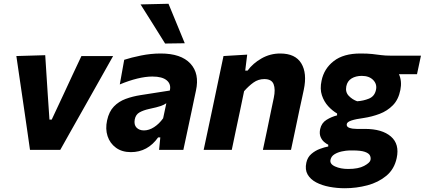

<svg xmlns="http://www.w3.org/2000/svg" viewBox="-20 -797 2258 1021"><path d="M139.5 0Q133 -47 126 -94.5Q119 -142 112.5 -188L99.5 -277Q91.5 -332.5 83 -389.2Q74.5 -446 67 -499L220.5 -503.5Q227.5 -401.5 234 -293.5L243 -161H255L317.5 -294.5Q342 -347.5 366 -399Q390 -450.5 413 -499H581.5Q550.5 -444 519 -387.8Q487.5 -331.5 456 -276L405.5 -186.5Q379 -140 352.8 -93.2Q326.5 -46.5 300.5 0Z M676 12Q628.5 12 596.5 -11.5Q564.5 -35 552 -73.2Q539.5 -111.5 549.5 -157Q559.5 -203.5 585.5 -230.5Q611.5 -257.5 648.2 -271Q685 -284.5 726.5 -291L883 -315.5Q891 -349 867 -369.5Q843 -390 790.5 -390Q754 -390 710 -379.2Q666 -368.5 617 -348L640.5 -479Q677 -491 730 -501.8Q783 -512.5 834.5 -512.5Q942.5 -512.5 992.2 -459.2Q1042 -406 1022 -315Q1016.5 -290 1011.2 -264.2Q1006 -238.5 1000 -210.5L991 -168.5Q983 -131 974.2 -89.5Q965.5 -48 955 0H826L832.5 -66.5H821Q765.5 12 676 12ZM745.5 -103.5Q772.5 -103.5 799.5 -121Q826.5 -138.5 847.5 -168L864.5 -248Q853.5 -240 835.5 -233.5Q817.5 -227 772.5 -217.5Q743 -211 722.2 -199.5Q701.5 -188 696.5 -161.5Q691.5 -133.5 706 -118.5Q720.5 -103.5 745.5 -103.5ZM858 -565.5Q827 -616 794 -668Q761 -720 727.5 -773.5L876 -777Q897.5 -724.5 919.2 -672.2Q941 -620 962.5 -567Z M1063 0Q1074.5 -53.5 1085.2 -104Q1096 -154.5 1109 -216L1119.5 -266Q1130.5 -319.5 1143 -378Q1155.5 -436.5 1168.5 -499L1294.5 -506.5L1284 -421.5H1296.5Q1324.5 -460 1370.5 -486.2Q1416.5 -512.5 1470 -512.5Q1550.5 -512.5 1582.2 -460Q1614 -407.5 1595.5 -320Q1591 -298.5 1585.2 -271.8Q1579.5 -245 1573 -216Q1560 -154 1549.5 -103.8Q1539 -53.5 1527.5 0H1378Q1389.5 -53.5 1399.8 -102.8Q1410 -152 1421.5 -208L1436 -277Q1445.5 -322 1435 -349.2Q1424.5 -376.5 1385.5 -376.5Q1353.5 -376.5 1327.8 -358Q1302 -339.5 1278 -312L1256.5 -208.5Q1244.5 -152 1234 -102.8Q1223.5 -53.5 1212.5 0Z M1813.5 204Q1772 204 1732 196.5Q1692 189 1661.2 172.8Q1630.5 156.5 1615.8 130.8Q1601 105 1609 68Q1615 39.5 1635.5 21.8Q1656 4 1681 -5.2Q1706 -14.5 1725.5 -18V-27.5Q1715.5 -32 1703.5 -42.2Q1691.5 -52.5 1684.5 -69.5Q1677.5 -86.5 1682.5 -110.5Q1689.5 -143 1716 -159.5Q1742.5 -176 1772.5 -183.5V-193.5Q1747.5 -208 1725.2 -232.2Q1703 -256.5 1691.8 -290.2Q1680.5 -324 1690 -368Q1703 -432 1754.8 -472.2Q1806.5 -512.5 1896.5 -512.5Q1934.5 -512.5 1959.2 -509.8Q1984 -507 2006.2 -504Q2028.5 -501 2059.5 -501H2218.5L2197.5 -402.5H2101.5Q2118.5 -365 2109 -318.5Q2099 -267.5 2069.2 -237.2Q2039.5 -207 1998.5 -191.5Q1957.5 -176 1913.5 -169.5Q1872.5 -164 1849.5 -156.5Q1826.5 -149 1824 -137.5Q1821.5 -123 1837.8 -117.2Q1854 -111.5 1877 -111.5H1920.5Q2012 -111.5 2058.8 -71Q2105.5 -30.5 2089.5 43.5Q2077 102.5 2034.5 137.8Q1992 173 1933.5 188.5Q1875 204 1813.5 204ZM1879.5 -258.5Q1912 -260.5 1941.8 -272.5Q1971.5 -284.5 1979 -317.5Q1986.5 -348.5 1965 -371Q1943.5 -393.5 1904 -393.5Q1872 -393.5 1849.5 -379.8Q1827 -366 1821.5 -338Q1815.5 -307 1835 -287Q1854.5 -267 1879.5 -258.5ZM1831.5 101.5Q1886 101.5 1916.2 85.2Q1946.5 69 1950 54.5Q1953 41.5 1947.2 29.8Q1941.5 18 1920.2 10.5Q1899 3 1856 3H1838.5Q1820 3.5 1797.8 8.2Q1775.5 13 1758.5 23.5Q1741.5 34 1737.5 52.5Q1732.5 75 1761.8 88.2Q1791 101.5 1831.5 101.5Z"/></svg>

Font: Commissioner
Style: Bold Italic
Weight: 700
Italic angle: -12°
Designer: Kostas Bartsokas
Foundry: Kostas Bartsokas
Version: Version 1.000; ttfautohint (v1.8.3)